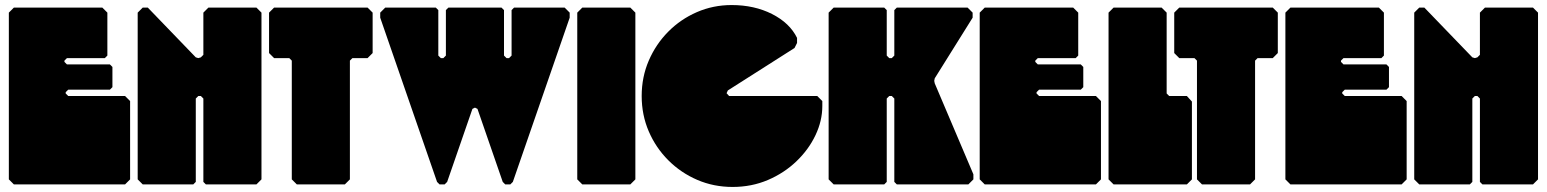

<svg xmlns="http://www.w3.org/2000/svg" viewBox="-20 -730 6123 760"><path d="M35 0 15 -20V-680L35 -700H385L405 -680V-510L395 -500H245L235 -490V-485L245 -475H415L425 -465V-385L415 -375H250L240 -365V-360L250 -350H475L495 -330V-20L475 0Z M545 0 525 -20V-680L545 -700H565L755 -503L765 -500L775 -503L785 -513V-680L805 -700H995L1015 -680V-20L995 0H795L785 -10V-340L775 -350H765L755 -340V-10L745 0Z M1155 0 1135 -20V-490L1125 -500H1065L1045 -520V-680L1065 -700H1435L1455 -680V-520L1435 -500H1375L1365 -490V-20L1345 0Z M1720 0 1710 -10 1485 -660V-680L1505 -700H1705L1715 -690V-510L1725 -500H1735L1745 -510V-690L1755 -700H1965L1975 -690V-510L1985 -500H1995L2005 -510V-690L2015 -700H2215L2235 -680V-660L2010 -10L2000 0H1980L1970 -10L1870 -299L1860 -304L1850 -299L1750 -10L1740 0Z M2285 0 2265 -20V-680L2285 -700H2475L2495 -680V-20L2475 0Z M2880 10Q2805 10 2740 -18Q2675 -46 2625.5 -95.5Q2576 -145 2548 -210Q2520 -275 2520 -350Q2520 -425 2548 -490Q2576 -555 2625 -604.5Q2674 -654 2738.5 -682Q2803 -710 2876 -710Q2966 -710 3036 -674.5Q3106 -639 3135 -580V-560L3125 -540L2861 -372L2856 -361L2866 -350H3215L3235 -330V-310Q3235 -252 3208 -195Q3181 -138 3132.5 -91.5Q3084 -45 3019.5 -17.5Q2955 10 2880 10Z M3280 0 3260 -20V-680L3280 -700H3480L3490 -690V-510L3500 -500H3510L3520 -510V-690L3530 -700H3810L3830 -680V-660L3680 -420L3678 -410L3680 -400L3833 -40V-20L3813 0H3530L3520 -10V-340L3510 -350H3500L3490 -340V-10L3480 0Z M3878 0 3858 -20V-680L3878 -700H4228L4248 -680V-510L4238 -500H4088L4078 -490V-485L4088 -475H4258L4268 -465V-385L4258 -375H4093L4083 -365V-360L4093 -350H4318L4338 -330V-20L4318 0Z M4388 0 4368 -20V-680L4388 -700H4578L4598 -680V-360L4608 -350H4678L4698 -328V-20L4678 0Z M4738 0 4718 -20V-490L4708 -500H4648L4628 -520V-680L4648 -700H5018L5038 -680V-520L5018 -500H4958L4948 -490V-20L4928 0Z M5088 0 5068 -20V-680L5088 -700H5438L5458 -680V-510L5448 -500H5298L5288 -490V-485L5298 -475H5468L5478 -465V-385L5468 -375H5303L5293 -365V-360L5303 -350H5528L5548 -330V-20L5528 0Z M5598 0 5578 -20V-680L5598 -700H5618L5808 -503L5818 -500L5828 -503L5838 -513V-680L5858 -700H6048L6068 -680V-20L6048 0H5848L5838 -10V-340L5828 -350H5818L5808 -340V-10L5798 0Z"/></svg>

Font: GTL001
Style: Regular
Weight: 400
Designer: Eli Heuer
Foundry: GTL Type Label
Version: Version 0.100; ttfautohint (v1.8.4.7-5d5b)